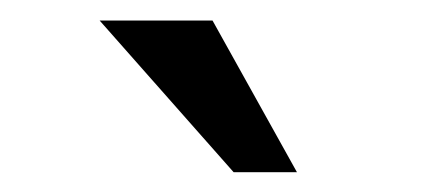

<svg xmlns="http://www.w3.org/2000/svg" viewBox="-20 -726 438 191"><path d="M212.4 -554.7 79.1 -705.6H191.4L275.4 -554.7Z"/></svg>

Font: Shanti
Style: Regular
Weight: 400
Designer: Vernon Adams
Foundry: Vernon Adams
Version: Version 1.100; ttfautohint (v1.8.4)